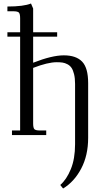

<svg xmlns="http://www.w3.org/2000/svg" viewBox="-20 -766 613 1089"><path d="M22 -558.1V-583H94.2V-662.1Q94.2 -687 87.2 -694.6Q80.1 -702.1 55.2 -702.1H22V-729Q113.8 -729 155.8 -746.1L168 -717.8V-583H304.2V-558.1H168V-410.2Q274.9 -452.1 341.8 -452.1Q411.6 -452.1 445.8 -416.5Q480 -380.9 480 -294.9V16.1Q480 115.2 440.7 189.9Q401.4 264.6 337.9 303.2L321.8 283.2Q357.4 252.4 381.6 193.6Q405.8 134.8 405.8 51.8V-290Q405.8 -322.3 400.1 -345.2Q394.5 -368.2 385.7 -381.1Q377 -394 362.5 -401.6Q348.1 -409.2 334.5 -411.1Q320.8 -413.1 301.8 -413.1Q251 -413.1 168 -380.9V-65.9Q168 -41 175 -33.4Q182.1 -25.9 207 -25.9H242.2V0H47.9V-25.9H94.2V-558.1Z"/></svg>

Font: Dihjauti S
Style: Regular
Weight: 400
Designer: T. Christopher White
Version: Version 3.0.0